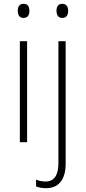

<svg xmlns="http://www.w3.org/2000/svg" viewBox="-20 -745 448 1006"><path d="M103 -725C81 -725 73 -709 73 -688C73 -667 82 -651 103 -651C125 -651 134 -666 134 -688C134 -709 127 -725 103 -725ZM276 -688C276 -667 285 -651 306 -651C328 -651 337 -666 337 -688C337 -709 329 -725 306 -725C284 -725 276 -709 276 -688ZM122 -529H84V0H122ZM222 241C282 241 324 202 324 113V-529H286V110C286 173 264 206 219 206C202 206 185 203 169 196V232C182 237 200 241 222 241Z"/></svg>

Font: Noto Sans Myanmar SemiCondensed ExtraLight
Style: Regular
Weight: 200
Width: 4
Designer: Monotype Design Team
Foundry: Monotype Imaging Inc.
Version: Version 2.107